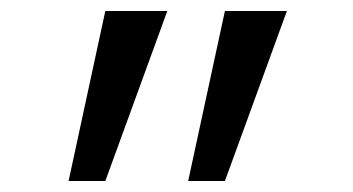

<svg xmlns="http://www.w3.org/2000/svg" viewBox="-20 -833 643 350"><path d="M172 -503H105L172 -813H285ZM390 -503H323L390 -813H503Z"/></svg>

Font: Libra Sans
Style: Regular
Weight: 400
Foundry: Context Ltd
Version: Version 1.000; ttfautohint (v1.3)